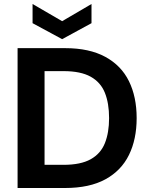

<svg xmlns="http://www.w3.org/2000/svg" viewBox="-20 -941 749 961"><path d="M68 0V-700H306Q427 -700 507 -656.5Q587 -613 625.5 -534.5Q664 -456 664 -350Q664 -244 625.5 -165.5Q587 -87 507.5 -43.5Q428 0 305 0ZM203 -116H298Q384 -116 434 -144Q484 -172 505 -224.5Q526 -277 526 -350Q526 -424 505 -476.5Q484 -529 434 -557Q384 -585 298 -585H203ZM291 -745 143 -825V-921L291 -835L438 -921V-825Z"/></svg>

Font: DM Sans 17pt
Style: Bold
Weight: 700
Version: Version 4.004;gftools[0.9.30]